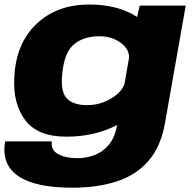

<svg xmlns="http://www.w3.org/2000/svg" viewBox="-39 -616 887 871"><path d="M289.5 235.5Q119.5 235.5 42.8 182Q-34 128.5 -15.5 25.5H196.5Q190 63.5 223.8 82.5Q257.5 101.5 313.5 101.5Q350 101.5 387.2 88.5Q424.5 75.5 453 42.8Q481.5 10 492.5 -49Q391 4 262.5 4Q131 4 75 -71.5Q19 -147 26 -264.5Q32.5 -418 125.8 -506.8Q219 -595.5 365 -595.5Q494 -595.5 579 -541.5Q581 -540 583 -539L595 -590.5H803.5L709.5 -58Q690.5 50 634 114.5Q577.5 179 489.8 207.2Q402 235.5 289.5 235.5ZM546.5 -354.5Q547.5 -391 512.5 -419Q471.5 -451.5 411 -451.5Q343 -451.5 299 -417Q255 -382.5 244.5 -291.5Q233.5 -204.5 262.2 -171.8Q291 -139 356.5 -139Q417 -139 469 -171.5Q514 -199.5 526 -236.5Z"/></svg>

Font: Anybody ExtraExpanded ExtraBold
Style: Italic
Weight: 800
Width: 8
Italic angle: -10°
Designer: Tyler Finck
Foundry: Etcetera Type Company
Version: Version 1.010; ttfautohint (v1.8.3) -l 8 -r 50 -G 200 -x 14 